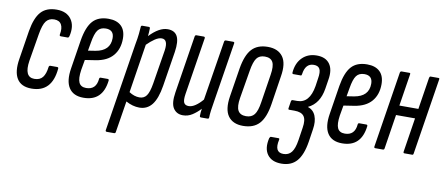

<svg xmlns="http://www.w3.org/2000/svg" viewBox="-63 -732 2688 1164"><g transform="rotate(10 1281.0 -150.5)"><path d="M137 6Q73 6 47 -36.5Q21 -79 34 -158L62 -335Q76 -418 109.5 -455Q143 -492 206 -492Q268 -492 296.5 -451.5Q325 -411 309 -346Q306 -337 300 -337H258Q249 -337 250 -346Q258 -386 245.5 -408.5Q233 -431 201 -431Q169 -431 151.5 -408.5Q134 -386 124 -326L96 -158Q80 -55 144 -55Q178 -55 195 -76.5Q212 -98 217 -141Q219 -150 226 -150H268Q277 -150 276 -141Q263 6 137 6Z M457 6Q394 6 367 -36Q340 -78 353 -157L381 -334Q395 -418 428.5 -455Q462 -492 525 -492Q576 -492 603.5 -465.5Q631 -439 631 -388Q631 -324 596 -283Q561 -242 491 -231L426 -221L415 -158Q407 -104 418.5 -79.5Q430 -55 463 -55Q525 -55 531 -124Q532 -132 540 -132H582Q591 -132 590 -123Q575 6 457 6ZM435 -280 480 -287Q569 -302 569 -380Q569 -431 519 -431Q486 -431 469.5 -409Q453 -387 444 -331Z M801 6Q760 6 718 -17L687 176Q686 185 678 185H633Q624 185 625 176L711 -366Q719 -408 721.5 -434.5Q724 -461 725 -477Q725 -486 734 -486H774Q781 -486 781 -477Q781 -467 780 -454.5Q779 -442 778 -430Q837 -492 889 -492Q932 -492 948.5 -461Q965 -430 955 -364L921 -150Q908 -69 878.5 -31.5Q849 6 801 6ZM863 -431Q844 -431 821 -415.5Q798 -400 774 -376L727 -76Q759 -55 791 -55Q819 -55 834.5 -76.5Q850 -98 859 -152L893 -362Q903 -431 863 -431Z M1069 6Q1030 6 1010 -24.5Q990 -55 1001 -123L1057 -477Q1059 -486 1066 -486H1111Q1120 -486 1119 -477L1063 -124Q1057 -86 1064.5 -70.5Q1072 -55 1094 -55Q1114 -55 1136 -70Q1158 -85 1179 -110L1238 -477Q1240 -486 1247 -486H1292Q1302 -486 1300 -477L1243 -120Q1236 -79 1232.5 -52.5Q1229 -26 1229 -9Q1229 0 1220 0H1180Q1172 0 1172 -9Q1172 -19 1173 -30.5Q1174 -42 1176 -53Q1153 -28 1126.5 -11Q1100 6 1069 6Z M1439 6Q1376 6 1347 -34.5Q1318 -75 1331 -157L1359 -333Q1373 -417 1407.5 -454.5Q1442 -492 1506 -492Q1569 -492 1598.5 -451.5Q1628 -411 1614 -329L1587 -154Q1574 -70 1539 -32Q1504 6 1439 6ZM1447 -55Q1481 -55 1498.5 -77.5Q1516 -100 1524 -155L1551 -328Q1560 -383 1547 -407Q1534 -431 1498 -431Q1464 -431 1447.5 -408.5Q1431 -386 1422 -331L1393 -158Q1384 -104 1397.5 -79.5Q1411 -55 1447 -55Z M1708 191Q1648 191 1621 153.5Q1594 116 1609 52Q1613 42 1618 42H1665Q1672 42 1670 51Q1652 131 1710 131Q1742 131 1760 108Q1778 85 1786 33L1798 -46Q1806 -95 1790 -117Q1774 -139 1731 -139H1698Q1692 -139 1693 -148L1700 -192Q1702 -200 1708 -200H1737Q1813 -200 1831 -308L1838 -356Q1845 -397 1835.5 -415Q1826 -433 1799 -433Q1747 -433 1738 -365Q1737 -356 1732 -356H1685Q1679 -356 1679 -365Q1684 -424 1718.5 -458Q1753 -492 1807 -492Q1862 -492 1887 -457Q1912 -422 1901 -359L1892 -302Q1877 -209 1808 -176V-175Q1842 -164 1855.5 -130Q1869 -96 1861 -47L1849 32Q1836 114 1802 152.5Q1768 191 1708 191Z M2049 6Q1986 6 1959 -36Q1932 -78 1945 -157L1973 -334Q1987 -418 2020.5 -455Q2054 -492 2117 -492Q2168 -492 2195.5 -465.5Q2223 -439 2223 -388Q2223 -324 2188 -283Q2153 -242 2083 -231L2018 -221L2007 -158Q1999 -104 2010.5 -79.5Q2022 -55 2055 -55Q2117 -55 2123 -124Q2124 -132 2132 -132H2174Q2183 -132 2182 -123Q2167 6 2049 6ZM2027 -280 2072 -287Q2161 -302 2161 -380Q2161 -431 2111 -431Q2078 -431 2061.5 -409Q2045 -387 2036 -331Z M2253 0Q2245 0 2246 -9L2320 -477Q2322 -486 2330 -486H2378Q2385 -486 2383 -477L2352 -280H2469L2500 -477Q2502 -486 2508 -486H2557Q2564 -486 2562 -477L2488 -9Q2487 0 2480 0H2432Q2425 0 2426 -9L2459 -220H2342L2309 -9Q2308 0 2300 0Z"/></g></svg>

Font: Sofia Sans Extra Condensed
Style: Italic
Weight: 400
Italic angle: -9°
Designer: Botio Nikoltchev, Ani Petrova
Foundry: lettersoup
Version: Version 4.101; ttfautohint (v1.8.4.7-5d5b)